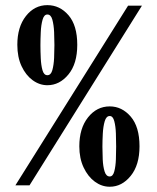

<svg xmlns="http://www.w3.org/2000/svg" viewBox="-20 -722 610 748"><path d="M164.5 -390Q134 -390 107.2 -409.5Q80.5 -429 64 -464.2Q47.5 -499.5 47.5 -547.5Q47.5 -617 81 -659.5Q114.5 -702 164.5 -702Q213 -702 247 -662.5Q281 -623 281 -547.5Q281 -473.5 246.5 -431.8Q212 -390 164.5 -390ZM40 0 479 -700H533L95 0ZM164.5 -429Q178.5 -429 184 -449Q189.5 -469 190.8 -496.5Q192 -524 192 -546.5Q192 -569.5 190.8 -597.2Q189.5 -625 184 -645.2Q178.5 -665.5 164.5 -665.5Q151.5 -665.5 145.8 -645Q140 -624.5 138.8 -596.5Q137.5 -568.5 137.5 -545.5Q137.5 -522.5 138.8 -495.2Q140 -468 145.5 -448.5Q151 -429 164.5 -429ZM407.5 5.5Q376.5 5.5 349.5 -14.2Q322.5 -34 305.8 -69.5Q289 -105 289 -152Q289 -222 323 -264.8Q357 -307.5 407.5 -307.5Q455 -307.5 489.2 -267.8Q523.5 -228 523.5 -152Q523.5 -79 489.2 -36.8Q455 5.5 407.5 5.5ZM407.5 -34.5Q420 -34.5 425.2 -54.2Q430.5 -74 431.5 -101.5Q432.5 -129 432.5 -151Q432.5 -174.5 431.5 -202.2Q430.5 -230 425.2 -250Q420 -270 407.5 -270Q394 -270 388 -249.8Q382 -229.5 380.5 -201.5Q379 -173.5 379 -150Q379 -127.5 380.2 -100.5Q381.5 -73.5 387.5 -54Q393.5 -34.5 407.5 -34.5Z"/></svg>

Font: Imbue 10pt Black
Style: Regular
Weight: 900
Designer: Tyler Finck
Foundry: Etcetera Type Company
Version: Version 1.102; ttfautohint (v1.8.3)